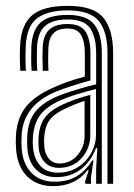

<svg xmlns="http://www.w3.org/2000/svg" viewBox="-20 -628 458 656"><path d="M347.2 0V-446.5Q347.2 -519.8 317.6 -556.1Q288 -592.5 211 -592.5Q142 -592.5 106.4 -565.2Q70.8 -538 67.8 -468.2Q67 -447.2 67.1 -427.1Q67.2 -407 68.5 -386H49.5Q48 -409 47.8 -428Q47.5 -447 48.5 -469Q51.5 -543.5 89.8 -575.8Q128 -608 211 -608Q300 -608 333.2 -567.2Q366.5 -526.5 366.5 -446.5V0ZM308.5 0V-51.5L312.5 -122.2H308Q290.8 -76.5 255.9 -49.5Q221 -22.5 171.5 -22.8Q130 -22.8 103.6 -48.5Q77.2 -74.2 73.5 -120Q72 -141 73 -163Q76.2 -215.8 101.1 -246.8Q126 -277.8 177.8 -299.8Q201.5 -309.5 238.4 -320.8Q275.2 -332 308.5 -340V-446.5Q308.5 -501 288 -531.2Q267.5 -561.5 211 -561.5Q159.5 -561.5 134 -539.2Q108.5 -517 106.5 -465.8Q106 -450.8 105.9 -429.4Q105.8 -408 107.2 -386H88Q86.5 -407 86.5 -428.6Q86.5 -450.2 87 -466Q89.5 -524.8 118.5 -550.9Q147.5 -577 211 -577Q277 -577 302.4 -544.1Q327.8 -511.2 327.8 -446.5V0ZM161.8 8Q107.8 8 73.9 -24.4Q40 -56.8 35 -117.2Q33 -141.5 34.5 -166Q38.2 -224.8 68.4 -262.8Q98.5 -300.8 164 -329.5Q187.2 -339.8 211.2 -348.5Q235.2 -357.2 269.8 -366.2V-446.5Q269.8 -485.5 257.1 -508Q244.5 -530.5 211 -530.5Q177.8 -530.5 162.1 -513.6Q146.5 -496.8 145.2 -463.8Q144.8 -452.5 144.6 -430.6Q144.5 -408.8 145.5 -386H126.2Q125.2 -408.2 125.2 -429.6Q125.2 -451 125.8 -465.2Q127.5 -507.2 148.2 -526.6Q169 -546 211 -546Q256.2 -546 272.6 -519.4Q289 -492.8 289 -446.5V-353.2Q257.2 -344.5 226 -334.5Q194.8 -324.5 171 -314.8Q58.5 -268 53.8 -164.5Q53.2 -153.5 53.2 -141.9Q53.2 -130.2 54.2 -118.8Q58.2 -67.2 87.8 -37.2Q117.2 -7.2 166.8 -7.2Q212.2 -7.2 243.4 -26.6Q274.5 -46 295 -80H299.5L290.8 -21.5V0H271.5L271.2 -8.8L283 -46.5H279.2Q237.2 8 161.8 8ZM177.2 -38Q217.2 -38 246.6 -57.1Q276 -76.2 292 -105.9Q308 -135.5 308 -167.5V-323.8Q276.2 -316.2 242 -305.6Q207.8 -295 184.5 -284.5Q140.2 -264.2 118.2 -236Q96.2 -207.8 92.5 -160.2Q91 -140.5 93 -121.2Q97.2 -83.2 118.8 -60.6Q140.2 -38 177.2 -38ZM181.2 -54.5Q150.8 -54.5 132.8 -73.8Q114.8 -93 112 -123.5Q110.5 -141.8 111.8 -158.8Q114.5 -202 133.9 -226.9Q153.2 -251.8 191.2 -269.5Q238 -291 288.5 -303.8V-166Q288.5 -121.8 259.1 -88.1Q229.8 -54.5 181.2 -54.5ZM183.5 -69.5Q220 -69.5 244.5 -97.6Q269 -125.8 269 -164.5V-283.5Q234.5 -272 198.5 -254.8Q163.5 -237.8 148.1 -215.9Q132.8 -194 131 -158Q130 -141.8 131.5 -125Q133.5 -102 147 -85.8Q160.5 -69.5 183.5 -69.5Z"/></svg>

Font: Big Shoulders Inline Text SemiBold
Style: Regular
Weight: 600
Designer: Patric King
Foundry: XO Type Co
Version: Version 1.000